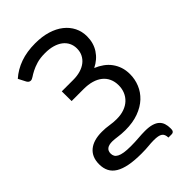

<svg xmlns="http://www.w3.org/2000/svg" viewBox="-274 -814 1105 1105"><g transform="rotate(-45 278.5 -261.0)"><path d="M404.5 202.5Q404 188.5 400.2 179.2Q396.5 170 388.2 164.2Q380 158.5 366.5 156Q353 153.5 333 153.5Q320.5 153.5 310 154.2Q299.5 155 288.2 156Q277 157 263 157.8Q249 158.5 229.5 158.5Q172.5 158.5 131.5 150.5Q90.5 142.5 64.2 126.5Q38 110.5 25.8 86.2Q13.5 62 13.5 29.5Q13.5 -29.5 51 -60.8Q88.5 -92 157 -92Q188 -92 214.8 -87.5Q241.5 -83 270 -83Q304.5 -83 331.5 -92.8Q358.5 -102.5 377 -120Q395.5 -137.5 405.2 -161Q415 -184.5 415 -212.5Q415 -242.5 404.2 -266.2Q393.5 -290 373 -306.5Q352.5 -323 323.2 -331.5Q294 -340 257 -340H159L158.5 -419.5H252.5Q283.5 -419.5 309.5 -427Q335.5 -434.5 354.5 -449Q373.5 -463.5 384.2 -484.5Q395 -505.5 395 -532.5Q395 -557 385 -577.5Q375 -598 355.8 -612.8Q336.5 -627.5 309 -635.5Q281.5 -643.5 246.5 -643.5Q206 -643.5 177.8 -635Q149.5 -626.5 130 -616.2Q110.5 -606 98 -597.5Q85.5 -589 76.5 -589Q62.5 -589 54 -604L30.5 -649.5Q71 -685.5 124.5 -704.5Q178 -723.5 246 -723.5Q301.5 -723.5 345.8 -710Q390 -696.5 421 -672Q452 -647.5 468.8 -614Q485.5 -580.5 485.5 -540.5Q485.5 -487 459 -446.2Q432.5 -405.5 385.5 -382.5Q412.5 -371.5 435 -355.2Q457.5 -339 473.2 -317.5Q489 -296 497.8 -269.8Q506.5 -243.5 506.5 -212Q506.5 -170.5 491 -132.8Q475.5 -95 444.8 -66Q414 -37 367.5 -19.8Q321 -2.5 259.5 -2.5Q242 -2.5 228.2 -3.8Q214.5 -5 203 -6.5Q191.5 -8 181.2 -9.2Q171 -10.5 160.5 -10.5Q104 -10.5 104 32.5Q104 45 109.5 54.8Q115 64.5 127.8 71.2Q140.5 78 162 81.5Q183.5 85 216 85Q250.5 85 280.5 82.5Q310.5 80 336 80Q369.5 80 391.8 86.8Q414 93.5 427 105.8Q440 118 445.5 135.2Q451 152.5 451 173Q451 179 450.5 184.2Q450 189.5 447.8 193.5Q445.5 197.5 441.2 200Q437 202.5 429.5 202.5H404.5Z"/></g></svg>

Font: Lato 2
Style: Regular
Weight: 400
Designer: Lukasz Dziedzic with Adam Twardoch and Botio Nikoltchev
Foundry: tyPoland Lukasz Dziedzic
Version: Version 2.015; 2015-08-06; http://www.latofonts.com/